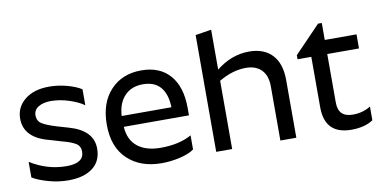

<svg xmlns="http://www.w3.org/2000/svg" viewBox="-70 -901 2221 1114"><g transform="rotate(-10 1041.0 -344.5)"><path d="M307 -287Q449 -247 449 -139Q449 -65 397 -25.5Q345 14 254 14Q195 14 136.5 -2.5Q78 -19 44 -40V-132Q144 -69 258 -69Q360 -69 360 -137Q360 -169 335 -185Q310 -201 252 -216L185 -236Q39 -273 39 -387Q39 -454 92.5 -497.5Q146 -541 236 -541Q290 -541 342.5 -526.5Q395 -512 425 -492V-398Q394 -421 339 -439Q284 -457 231 -457Q187 -457 158.5 -439.5Q130 -422 130 -390Q130 -357 156 -340.5Q182 -324 242 -306Z M996 -37Q968 -16 913.5 -3Q859 10 804 10Q679 10 603.5 -61.5Q528 -133 528 -265Q528 -393 597 -467Q666 -541 779 -541Q888 -541 947.5 -472.5Q1007 -404 1007 -280V-236H623Q628 -158 678 -118.5Q728 -79 813 -79Q923 -79 996 -120ZM774 -460Q707 -460 666.5 -417.5Q626 -375 622 -300H915Q913 -377 878 -418.5Q843 -460 774 -460Z M1379 -450Q1301 -450 1220 -402V0H1126V-688L1220 -703V-468Q1310 -540 1414 -540Q1502 -540 1550 -488.5Q1598 -437 1598 -340V0H1504V-319Q1504 -383 1471 -416.5Q1438 -450 1379 -450Z M2050 -23Q2000 10 1922 10Q1765 10 1765 -150V-447H1684V-471L1837 -630H1859V-530H2046V-447H1859V-160Q1859 -75 1945 -75Q2004 -75 2050 -104Z"/></g></svg>

Font: Roundo Medium
Style: Regular
Weight: 500
Designer: Namrata Goyal (Gurmukhi), Shiva Nallaperumal (Latin)
Foundry: Indian Type Foundry
Version: Version 1.000;PS 1.0;hotconv 1.0.88;makeotf.lib2.5.647800